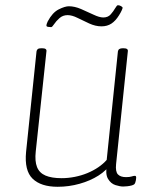

<svg xmlns="http://www.w3.org/2000/svg" viewBox="-20 -710 597 736"><path d="M201 6Q137 6 105 -25Q73 -56 80 -128L120 -513Q121 -519 125 -522Q129 -525 138 -525H142Q151 -525 155 -522Q159 -519 158 -513L117 -129Q113 -92 122 -69.5Q131 -47 154.5 -37Q178 -27 216 -27Q241 -27 266.5 -32Q292 -37 315 -46.5Q338 -56 357 -69Q376 -82 389 -97L432 -513Q434 -525 450 -525H454Q463 -525 467 -522Q471 -519 470 -513L425 -81Q422 -52 432 -41.5Q442 -31 463 -31Q477 -31 484.5 -33.5Q492 -36 497 -36Q500 -36 501 -34Q502 -32 502 -29Q502 -25 501 -19.5Q500 -14 498.5 -10Q497 -6 495 -4Q492 -1 484.5 1Q477 3 468 4Q459 5 452 5Q440 5 422.5 -0.5Q405 -6 394 -24.5Q383 -43 390 -81L405 -83Q389 -57 357.5 -37Q326 -17 285 -5.5Q244 6 201 6ZM176 -606Q171 -606 164.5 -607Q158 -608 158 -612Q158 -615 159.5 -619.5Q161 -624 163 -628Q181 -662 205 -674Q229 -686 244 -686Q266 -686 290.5 -675.5Q315 -665 338 -654Q361 -643 376 -643Q394 -643 404.5 -655Q415 -667 421.5 -678.5Q428 -690 432 -690Q438 -690 444 -686.5Q450 -683 450 -680Q450 -678 446.5 -670Q443 -662 436 -651Q423 -630 407 -619.5Q391 -609 369 -609Q346 -609 322 -620Q298 -631 277 -641.5Q256 -652 239 -652Q221 -652 208 -640.5Q195 -629 187.5 -617.5Q180 -606 176 -606Z"/></svg>

Font: Asap Thin
Style: Italic
Weight: 250
Italic angle: -6°
Designer: Pablo Cosgaya
Foundry: Omnibus-Type
Version: Version 3.001